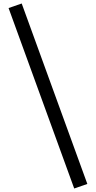

<svg xmlns="http://www.w3.org/2000/svg" viewBox="-20 -869 548 1097"><path d="M29 -823 104 -849 479 182 404 208Z"/></svg>

Font: Actor
Style: Regular
Weight: 400
Designer: Thomas Junold
Foundry: Thomas Junold
Version: Version 1.001